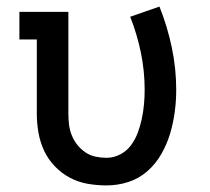

<svg xmlns="http://www.w3.org/2000/svg" viewBox="-20 -556 640 584"><path d="M304 8Q275 8 246.5 3Q218 -2 192.5 -15.5Q167 -29 146.5 -50.5Q126 -72 114 -98Q102 -124 97 -152.5Q92 -181 92 -210V-436H39V-520H188V-210Q188 -193 190 -176.5Q192 -160 198.5 -144Q205 -128 215.5 -115Q226 -102 240 -92.5Q254 -83 270.5 -79.5Q287 -76 304 -76Q326 -76 346 -86.5Q366 -97 379 -115Q392 -133 399.5 -153.5Q407 -174 411.5 -195.5Q416 -217 418 -239Q420 -261 420 -283Q420 -340 408.5 -396Q397 -452 376 -505L465 -536Q489 -476 502.5 -412Q516 -348 516 -283Q516 -249 511.5 -215.5Q507 -182 497.5 -150Q488 -118 471 -88Q454 -58 428.5 -35.5Q403 -13 370.5 -2.5Q338 8 304 8Z"/></svg>

Font: Iosevka HT Medium Extended
Style: Regular
Weight: 500
Width: 7
Monospace: yes
Designer: Belleve Invis
Foundry: Belleve Invis
Version: Version 32.3.0; ttfautohint (v1.8.4)